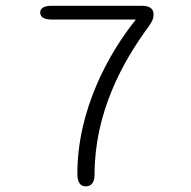

<svg xmlns="http://www.w3.org/2000/svg" viewBox="-20 -639 659 664"><path d="M119 -595.5C119 -580 132.5 -571.5 158.5 -571.5H450C356.5 -455.5 247.5 -260 247.5 -37.5C247.5 -9.5 257.5 5.5 276.5 5.5C296 5.5 307 -8.5 307 -35C307 -248 402.5 -423.5 495 -548.5C506 -565 511 -573.5 511 -589C511 -610 496.5 -619 469.5 -619H158.5C132.5 -619 119 -610.5 119 -595.5Z"/></svg>

Font: RTM Light Light
Style: Regular
Weight: 300
Designer: after Tyler Finck
Foundry: An Endless Supply
Version: Version 1.000;Glyphs 3.2.1 (3258)